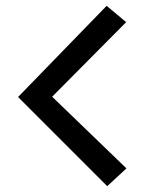

<svg xmlns="http://www.w3.org/2000/svg" viewBox="-20 -614 524 659"><path d="M346 -594 413 -538 159 -282 414 -36 348 25 42 -281Z"/></svg>

Font: Yaldevi ExtraLight Medium
Style: Regular
Weight: 500
Version: Version 1.100